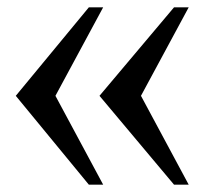

<svg xmlns="http://www.w3.org/2000/svg" viewBox="-20 -499 566 523"><path d="M131 -238 261 4H222L23 -238L222 -479H261ZM364 -238 494 4H454L251 -238L454 -479H494Z"/></svg>

Font: MM Ethnic
Style: Regular
Weight: 400
Designer: Khon Soe Zaw Thu
Version: Version 1.00 July 18, 2016, initial release